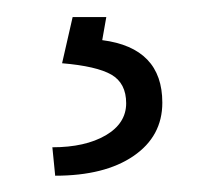

<svg xmlns="http://www.w3.org/2000/svg" viewBox="-20 1 259 231"><path d="M175.3 124.5Q175.3 165 140.6 188.7Q106 212.4 46.4 212.4L43 178.2Q82.5 178.2 107.2 163.8Q131.8 149.4 131.8 125.2Q131.8 101.1 114 90.8Q96.2 80.6 54.7 77.1L67.4 21.5H107.9L103 49.3Q175.3 58.6 175.3 124.5Z"/></svg>

Font: Yantramanav Light
Style: Regular
Weight: 300
Version: Version 1.001;PS 1.0;hotconv 1.0.72;makeotf.lib2.5.5900; ttf